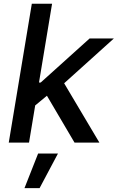

<svg xmlns="http://www.w3.org/2000/svg" viewBox="-20 -747 617 1006"><path d="M25.9 0H132.1L164.4 -194.6L225.9 -245.4L370.4 0H500.7L316.1 -310.7L576.7 -545.5H449.6L193.2 -314.6H184.3L252.8 -727.3H146.7ZM108.3 238.6H187.5L283.7 57.5H179.7Z"/></svg>

Font: Margiela Sans Medium
Style: Italic
Weight: 500
Italic angle: -9.39999°
Designer: Stefan Endress, Andreas Faust
Version: Version 1.100;FEAKit 1.0